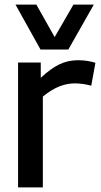

<svg xmlns="http://www.w3.org/2000/svg" viewBox="-20 -809 435 829"><path d="M156 -539V-473Q199 -513 236 -531Q273 -549 317 -549Q356 -549 392 -538L374 -439Q337 -449 302 -449Q270 -449 236.5 -436Q203 -423 165 -392V0H58V-539ZM385 -789 275 -595H155L47 -789H137L216 -649L297 -789Z"/></svg>

Font: Georama Medium
Style: Regular
Weight: 500
Designer: Jean-Baptiste Levee
Foundry: Production Type
Version: Version 1.000